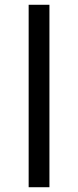

<svg xmlns="http://www.w3.org/2000/svg" viewBox="-20 -784 327 804"><path d="M100 0V-764H187V0Z"/></svg>

Font: Noto Sans ExtraCondensed Medium
Style: Regular
Weight: 500
Width: 2
Designer: Monotype Design Team
Foundry: Monotype Imaging Inc.
Version: Version 2.013; ttfautohint (v1.8.4.7-5d5b)